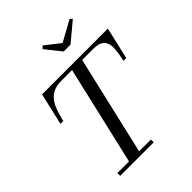

<svg xmlns="http://www.w3.org/2000/svg" viewBox="-265 -1127 1276 1276"><g transform="rotate(-45 373.0 -489.0)"><path d="M214.5 0 388.5 -750H483.5L309.5 0ZM111.5 0V-26.5H426.5V0ZM75 -525 127 -750H745.5L693.5 -525H667Q682 -588.5 683 -632.8Q684 -677 660.5 -700.2Q637 -723.5 578.5 -723.5H283.5Q239.5 -723.5 209.5 -710.2Q179.5 -697 159.5 -671.5Q139.5 -646 126 -609.2Q112.5 -572.5 101.5 -525ZM430.5 -850 342 -960.5 359.5 -977.5 465 -895 611.5 -975.5 627 -960.5 494.5 -850Z"/></g></svg>

Font: Bodoni Moda 9pt
Style: Italic
Weight: 400
Italic angle: -13°
Designer: Owen Earl
Foundry: indestructible type
Version: Version 2.005